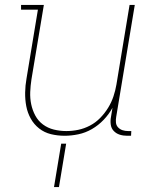

<svg xmlns="http://www.w3.org/2000/svg" viewBox="-20 -540 640 775"><path d="M241 8Q212 8 185.5 1.5Q159 -5 138 -21.5Q117 -38 104 -61.5Q91 -85 86 -111.5Q81 -138 81.5 -166.5Q82 -195 87 -223L133 -501H65V-520H157L107 -220Q103 -194 102 -168.5Q101 -143 106 -119Q111 -95 122.5 -73.5Q134 -52 153.5 -37.5Q173 -23 197.5 -17Q222 -11 248 -11Q272 -11 296 -16Q320 -21 343 -33Q366 -45 384.5 -64Q403 -83 416.5 -105Q430 -127 438 -151Q446 -175 450 -199L503 -520H524L449 -68Q447 -57 448 -45.5Q449 -34 456.5 -26Q464 -18 474.5 -14.5Q485 -11 497 -11H510L509 8H493Q477 8 463 3.5Q449 -1 439 -11.5Q429 -22 427 -37.5Q425 -53 428 -68L434 -105Q420 -79 398.5 -56.5Q377 -34 351 -19Q325 -4 296.5 2Q268 8 241 8ZM198 215 227 40H247L218 215Z"/></svg>

Font: Iosevka Etoile Thin
Style: Italic
Weight: 100
Italic angle: -9°
Designer: Belleve Invis
Foundry: Belleve Invis
Version: Version 22.1.2; ttfautohint (v1.8.4)